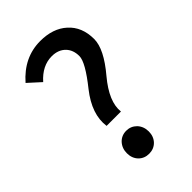

<svg xmlns="http://www.w3.org/2000/svg" viewBox="-232 -855 955 955"><g transform="rotate(-45 245.5 -377.0)"><path d="M178 -235Q165 -328 244 -428Q328 -533 328 -576Q328 -619 303 -645Q276 -673 230 -673Q163 -673 109 -612L44 -671Q128 -767 243 -767Q332 -767 385 -719Q440 -670 440 -584Q440 -514 353 -411Q270 -312 279 -235ZM175 -9Q153 -32 153 -67Q153 -102 175 -126Q197 -149 230 -149Q262 -149 285 -126Q307 -102 307 -67Q307 -32 285 -9Q263 13 230 13Q197 13 175 -9Z"/></g></svg>

Font: `nÑOSM
Style: Regular
Weight: 500
Designer: Ryoko NISHIZUKA ¬âXZm¬º[P (kana & ideographs); Paul D. Hunt (Latin, Greek & Cyrillic); Wenlong ZHANG _ e¬á¬ü¬ô (bopomof
Foundry: Adobe Systems Incorporated
Version: Version 1.00 June 24, 2014, initial release